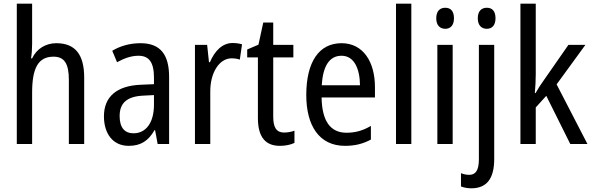

<svg xmlns="http://www.w3.org/2000/svg" viewBox="-20 -780 3208 1040"><path d="M154 -543V-760H71V0H154V-278C154 -410 186 -473 270 -473C329 -473 353 -435 353 -347V0H436V-360C436 -484 388 -546 285 -546C229 -546 179 -517 154 -464H148C152 -487 154 -515 154 -543Z M741 -546C684 -546 631 -531 588 -505L614 -443C654 -465 692 -478 730 -478C787 -478 814 -443 814 -359V-324L744 -321C612 -316 543 -256 543 -150C543 -58 590 10 677 10C744 10 784 -18 817 -75H820L834 0H896V-363C896 -483 850 -546 741 -546ZM757 -262 814 -265V-213C814 -113 769 -58 703 -58C657 -58 628 -87 628 -151C628 -220 665 -258 757 -262Z M1240 -547C1184 -547 1143 -504 1117 -443H1112L1102 -537H1036V0H1119V-282C1118 -388 1169 -464 1234 -464C1250 -464 1266 -462 1279 -457L1291 -540C1274 -545 1256 -547 1240 -547Z M1519 -62C1477 -62 1460 -90 1460 -148V-469H1569V-537H1460V-658H1406L1380 -538L1319 -512V-469H1377V-140C1377 -34 1421 10 1496 10C1526 10 1555 4 1575 -6V-72C1559 -66 1538 -62 1519 -62Z M1830 -546C1708 -546 1639 -445 1639 -265C1639 -102 1707 10 1849 10C1903 10 1946 -1 1989 -24V-98C1945 -72 1904 -61 1857 -61C1769 -61 1724 -125 1722 -252H2011V-308C2011 -444 1948 -546 1830 -546ZM1830 -478C1899 -478 1929 -407 1930 -318H1723C1729 -425 1766 -478 1830 -478Z M2208 0V-760H2125V0Z M2392 -738C2362 -738 2343 -719 2343 -681C2343 -644 2362 -624 2392 -624C2421 -624 2439 -644 2439 -681C2439 -719 2422 -738 2392 -738ZM2432 -537H2349V0H2432Z M2568 -681C2568 -644 2587 -624 2617 -624C2646 -624 2664 -644 2664 -681C2664 -719 2647 -738 2617 -738C2587 -738 2568 -719 2568 -681ZM2535 240C2617 239 2657 187 2657 81V-537H2574V83C2574 143 2556 167 2522 167C2506 167 2492 164 2477 158V230C2493 236 2511 240 2535 240Z M2882 -377V-760H2799V0H2882V-198L2939 -261L3069 0H3162L2995 -323L3151 -537H3059L2924 -343C2910 -324 2892 -296 2881 -276H2877C2880 -308 2882 -345 2882 -377Z"/></svg>

Font: Noto Sans Kannada Condensed
Style: Regular
Weight: 400
Width: 3
Designer: Jelle Bosma - Monotype Design Team
Foundry: Monotype Imaging Inc.
Version: Version 2.005